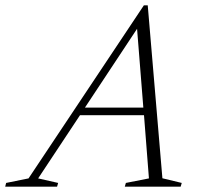

<svg xmlns="http://www.w3.org/2000/svg" viewBox="-82 -700 752 720"><path d="M527 -31.5 599.5 -14 595.5 0H386L390 -14L476.5 -31L458 -268H218L61 -31L136 -14L132 0H-62.5L-59 -14L25 -31L457.5 -680H472ZM236.5 -296.5H455.5L432 -592Z"/></svg>

Font: Newsreader 16pt Light
Style: Italic
Weight: 300
Italic angle: -17°
Designer: Hugues Gentile
Foundry: Production Type
Version: Version 1.003; ttfautohint (v1.8.3)